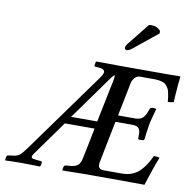

<svg xmlns="http://www.w3.org/2000/svg" viewBox="-95 -1001 1101 1099"><g transform="rotate(10 455.5 -452.0)"><path d="M512.2 -556.2 335 -309.1H486.8L539.1 -564.9Q539.1 -566.9 539.6 -570.3Q540 -573.7 540 -575.2Q541.5 -585.4 537.1 -586.9Q522 -571.8 512.2 -556.2ZM122.1 -90.8 461.9 -562Q469.7 -574.2 471.2 -577.1Q480 -594.7 472.9 -603.5Q465.8 -612.3 448.2 -613.8Q443.8 -614.3 435.1 -615Q426.3 -615.7 421.9 -616.2Q414.1 -616.2 416 -623L419.9 -645L421.9 -646L591.8 -645H859.9Q884.8 -645 898.9 -646Q907.2 -646 911.1 -645Q910.6 -638.7 908.7 -621.8Q906.7 -605 905.8 -595.2Q899.9 -524.4 898.9 -494.1Q887.7 -490.7 865.2 -488.8Q863.3 -508.3 861.8 -519Q860.4 -529.8 857.2 -544.2Q854 -558.6 849.6 -565.9Q845.2 -573.2 838.1 -582Q831.1 -590.8 821.3 -594.7Q811.5 -598.6 797.4 -601.3Q783.2 -604 765.1 -604H683.1Q666.5 -604 653.8 -590.6Q641.1 -577.1 637.2 -558.1L598.1 -363.8H698.2Q722.7 -364.3 735.6 -373.3Q748.5 -382.3 758.8 -402.8Q769 -428.2 771 -434.1Q774.4 -439.5 782.2 -440.9Q800.3 -440.9 805.2 -439Q807.1 -439 807.1 -437Q806.2 -433.6 796.6 -399.2Q787.1 -364.7 783.2 -345.2Q779.8 -326.2 775.4 -292.2Q771 -258.3 771 -256.8Q770.5 -255.9 769.5 -253.4Q768.6 -251 768.1 -250Q762.2 -248 743.2 -248Q738.3 -249 734.9 -251V-259.8V-285.2Q733.4 -305.2 723.9 -314.9Q714.4 -324.7 689.9 -325.2H589.8L541 -79.1Q537.6 -59.6 545.4 -49.8Q553.2 -40 569.8 -40H675.8Q708 -40 733.6 -49.3Q759.3 -58.6 778.8 -77.6Q798.3 -96.7 812.3 -118.2Q826.2 -139.6 840.8 -170.9Q863.3 -170.9 874 -166Q846.7 -97.2 815.9 1Q803.7 1 755.6 0.5Q707.5 0 683.1 0H463.9Q449.7 0 398.4 1Q347.2 2 339.8 2L338.9 1Q338.9 -19.5 346.2 -26.9Q352.1 -29.8 356 -29.8Q382.8 -32.2 383.8 -32.2Q409.2 -35.2 421.9 -45.4Q434.6 -55.7 439.9 -76.2Q443.4 -94.2 450.2 -122.1L479 -266.1H306.2L167 -71.8Q157.7 -59.1 154.5 -52Q151.4 -44.9 153.8 -40.8Q156.2 -36.6 162.1 -35.2Q168 -33.7 181.2 -32.2Q185.1 -31.7 193.1 -31Q201.2 -30.3 205.1 -29.8Q215.8 -29.8 215.8 -22Q215.3 -18.1 213.9 -11.7Q212.4 -5.4 211.9 -2.9Q210 1 209 2Q206.1 2 162.6 1Q119.1 0 96.2 0Q75.7 0 43 1Q10.3 2 6.8 2L5.9 1Q5.9 -2.4 7.3 -11Q8.8 -19.5 8.8 -21Q11.7 -25.4 14.2 -27.8Q20 -29.8 22.9 -29.8Q25.9 -30.3 32.2 -31Q38.6 -31.7 42 -32.2Q67.9 -34.2 82.8 -45.4Q97.7 -56.6 122.1 -90.8ZM580.1 -775.9 682.1 -903.8Q688 -905.8 696.8 -905.8Q730.5 -905.8 751 -881.8V-867.2L617.2 -758.8Q594.7 -740.2 582 -740.2Q576.7 -740.2 573 -743.9Q569.3 -747.6 569.8 -752Q569.8 -763.2 580.1 -775.9Z"/></g></svg>

Font: Common Serif Medium
Style: Italic
Weight: 500
Italic angle: -12°
Designer: Philipp H. Poll, Khaled Hosny
Foundry: Stefan Peev, Context Ltd.
Version: Version 1.026